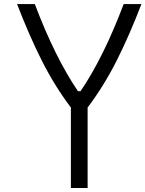

<svg xmlns="http://www.w3.org/2000/svg" viewBox="-20 -937 725 957"><path d="M381.5 -482.4Q496.1 -651 596.4 -916.7H684.9Q625.7 -762.4 562.2 -636.1Q498.7 -509.8 416.7 -401V0H333.3V-401Q251.3 -509.8 187.8 -636.1Q124.3 -762.4 65.1 -916.7H153.6Q253.3 -652.3 368.5 -482.4Z"/></svg>

Font: TypoPRO Monoid
Style: Regular
Weight: 400
Width: 4
Monospace: yes
Designer: Andreas Larsen (@larsenwork)
Version: Version 0.61